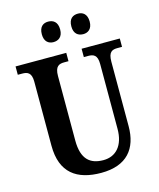

<svg xmlns="http://www.w3.org/2000/svg" viewBox="-133 -1009 919 1112"><g transform="rotate(-15 326.5 -453.0)"><path d="M442 -793C469 -793 496 -809 496 -854C496 -901 469 -916 442 -916C412 -916 386 -901 386 -854C386 -809 412 -793 442 -793ZM263 -793C292 -793 319 -809 319 -854C319 -901 292 -916 263 -916C235 -916 209 -901 209 -854C209 -809 235 -793 263 -793ZM335 10C489 10 557 -76 557 -210V-597C557 -656 580 -664 612 -664H639V-714H410V-664H435C467 -664 491 -656 491 -601V-212C491 -112 441 -58 366 -58C287 -58 237 -97 237 -210V-597C237 -656 262 -664 293 -664H318V-714H14V-664H40C71 -664 96 -656 96 -601V-217C96 -53 190 10 335 10Z"/></g></svg>

Font: Noto Serif Tamil Condensed
Style: Bold Italic
Weight: 700
Width: 3
Italic angle: -12°
Designer: Indian Type Foundry, Tom Grace, and the Monotype Design Team
Foundry: Monotype Imaging Inc.
Version: Version 2.003